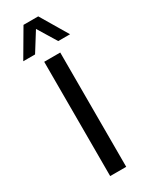

<svg xmlns="http://www.w3.org/2000/svg" viewBox="-206 -826 674 866"><g transform="rotate(-30 130.5 -393.0)"><path d="M8.3 -644.5H69.8L130.9 -742.2L190.4 -644.5H252L168 -786.1H91.3ZM88.9 0H172.4V-595.2H88.9Z"/></g></svg>

Font: Now Medium
Style: Regular
Weight: 500
Designer: Alfredo Marco Pradil
Foundry: Alfredo Marco Pradil
Version: Version 1.200;hotconv 1.0.109;makeotfexe 2.5.65596